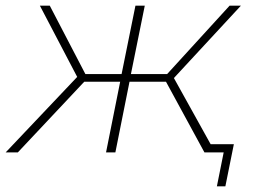

<svg xmlns="http://www.w3.org/2000/svg" viewBox="-48 -539 901 679"><path d="M675 0 539 -250H410L360 0H327L377 -250H250L15 0H-28L225 -267L93 -519H128L254 -277H382L431 -519H464L415 -277H543L764 -519H804L567 -263L713 0ZM719 120 743 0H675L682 -29H779L749 120Z"/></svg>

Font: Montserrat ExtraLight
Style: Italic
Weight: 200
Italic angle: -11.3°
Designer: Julieta Ulanovsky
Foundry: Julieta Ulanovsky
Version: Version 9.000; ttfautohint (v1.8.4.7-5d5b)